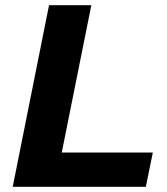

<svg xmlns="http://www.w3.org/2000/svg" viewBox="-20 -720 644 740"><path d="M29 0 169 -700H332L218 -132H569L542 0Z"/></svg>

Font: Montserrat Thin
Style: Bold Italic
Weight: 700
Italic angle: -11.3°
Version: Version 9.000